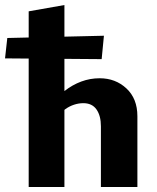

<svg xmlns="http://www.w3.org/2000/svg" viewBox="-47 -743 622 763"><path d="M354 0V-241Q354 -283 336.5 -308Q319 -333 284 -333Q266 -333 247.5 -327Q229 -321 213 -309.5Q197 -298 187 -281L149 -322Q178 -357 209.5 -381.5Q241 -406 276 -419Q311 -432 349 -432Q412 -432 455.5 -391.5Q499 -351 499 -281V0ZM67 0V-698L209 -723V0ZM357 -508 -27 -511 -18 -592 366 -601Z"/></svg>

Font: Ysabeau Office ExtraBold
Style: Regular
Weight: 800
Designer: Christian Thalmann (Catharsis Fonts)
Version: Version 2.001;gftools[0.9.30]; featfreeze: tnum,lnum,ss02